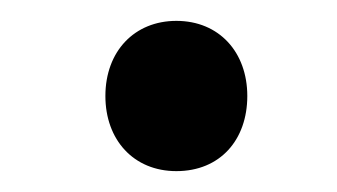

<svg xmlns="http://www.w3.org/2000/svg" viewBox="-20 -667 323 184"><path d="M81 -575C81 -533 108 -503 149 -503C191 -503 217 -533 217 -575C217 -617 190 -647 149 -647C109 -647 81 -618 81 -575Z"/></svg>

Font: Noto Sans Devanagari Condensed
Style: Bold
Weight: 700
Width: 3
Designer: Jelle Bosma - Monotype Design Team
Foundry: Monotype Imaging Inc.
Version: Version 2.004